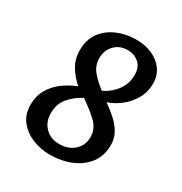

<svg xmlns="http://www.w3.org/2000/svg" viewBox="-176 -883 969 1022"><g transform="rotate(30 308.0 -372.5)"><path d="M273 8Q218 8 167.5 -12.2Q117 -32.5 85 -72.5Q53 -112.5 53 -172Q53 -225.5 76.2 -266Q99.5 -306.5 138.2 -335.5Q177 -364.5 224 -383Q186 -416 160.5 -457.8Q135 -499.5 135 -555Q135 -620 167.5 -663.8Q200 -707.5 252.8 -730Q305.5 -752.5 366 -753Q421.5 -753.5 465.8 -734.2Q510 -715 536 -679Q562 -643 562 -594Q562 -543 538.2 -500.8Q514.5 -458.5 476.8 -428.8Q439 -399 397 -385Q432 -360 462.5 -332.8Q493 -305.5 512 -272.5Q531 -239.5 531 -198Q531 -133 496.5 -87Q462 -41 403.5 -16.5Q345 8 273 8ZM345 -425Q391 -447 422.5 -488.2Q454 -529.5 454 -585Q454 -634 425 -658Q396 -682 357 -682Q308.5 -682 277.2 -650Q246 -618 246 -570Q246 -524.5 274.2 -490.5Q302.5 -456.5 345 -425ZM289 -66Q344.5 -66 380.2 -98.2Q416 -130.5 416 -180Q416 -231 378.5 -267.5Q341 -304 281 -345Q234 -320.5 201.5 -282.2Q169 -244 169 -186Q169 -133.5 202.5 -99.8Q236 -66 289 -66Z"/></g></svg>

Font: Merriweather Sans Italic
Style: Regular
Weight: 400
Italic angle: -7.5°
Designer: Eben Sorkin
Foundry: Eben Sorkin
Version: Version 1.008; ttfautohint (v1.7.19-72a1) -l 8 -r 50 -G 200 